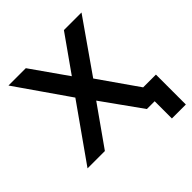

<svg xmlns="http://www.w3.org/2000/svg" viewBox="-207 -794 1080 1080"><g transform="rotate(-45 333.5 -253.5)"><path d="M165 -644 316 -429 468 -644H608L392 -335L626 0H484L316 -235L150 0H12L245 -330L27 -644ZM657 -101V137H546V0H484V-101Z"/></g></svg>

Font: Montserrat Ace
Style: Bold
Weight: 600
Designer: Julieta Ulanovsky
Foundry: Julieta Ulanovsky
Version: Version 1